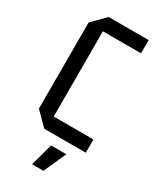

<svg xmlns="http://www.w3.org/2000/svg" viewBox="-225 -771 864 1042"><g transform="rotate(30 207.5 -250.0)"><path d="M50 -80V-620L130 -700H380V-617H141V-83H390V0H130ZM169 200 207 60H303L240 200Z"/></g></svg>

Font: Tektur SemiCondensed
Style: Regular
Weight: 400
Width: 4
Designer: Adam Jagosz
Foundry: Adam Jagosz
Version: Version 1.005;gftools[0.9.30]